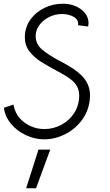

<svg xmlns="http://www.w3.org/2000/svg" viewBox="-20 -723 589 1028"><path d="M1 -146 52 -163Q63 -102 111 -67Q159 -32 218 -32Q267 -32 310 -55.5Q353 -79 378.5 -120Q404 -161 404 -212Q404 -249 382.5 -275.5Q361 -302 311 -329Q238 -368 200 -392Q162 -416 137.5 -448Q113 -480 113 -523Q113 -576 142 -617Q171 -658 217.5 -680.5Q264 -703 316 -703Q374 -703 414 -673Q454 -643 454 -598Q454 -593 452 -581L398 -588Q402 -617 375 -632.5Q348 -648 312 -648Q276 -648 243.5 -632Q211 -616 191 -589Q171 -562 171 -530Q171 -487 205 -458Q239 -429 301 -396Q321 -386 341 -374Q405 -338 433.5 -299.5Q462 -261 462 -211Q462 -203 460 -183Q452 -123 415.5 -76Q379 -29 326 -3Q273 23 216 23Q167 23 119.5 1Q72 -21 39.5 -59.5Q7 -98 1 -146ZM186 78H249L173 285H120Z"/></svg>

Font: Bellota Text
Style: Italic
Weight: 400
Italic angle: -7.5°
Designer: Kemie Guaida
Foundry: Kemie Guaida
Version: Version 4.001